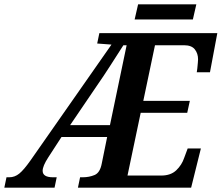

<svg xmlns="http://www.w3.org/2000/svg" viewBox="-64 -867 1024 887"><path d="M-44 0 -34 -48H-21Q4 -48 25 -65Q46 -82 77 -126L451 -661L385 -666L395 -714H940L906 -533H845Q846 -537 847.5 -550.5Q849 -564 850 -577Q851 -590 851 -593Q851 -620 836 -639Q821 -658 786 -658H652L598 -401H813L801 -346H586L525 -56H681Q725 -56 750.5 -80.5Q776 -105 787 -138L803 -181H864L819 0H296L306 -48H318Q348 -48 373 -58.5Q398 -69 406 -111L431 -234H220L159 -140Q133 -100 133 -78Q133 -48 181 -48H198L188 0ZM260 -289H444L521 -658H506Q479 -616 447 -566Q415 -516 383 -470ZM558 -777 574 -847H843L827 -777Z"/></svg>

Font: Noto Serif SemiCondensed SemiBold
Style: Italic
Weight: 600
Width: 4
Italic angle: -12°
Designer: Monotype Design Team
Foundry: Monotype Imaging Inc.
Version: Version 2.014; ttfautohint (v1.8.4.7-5d5b)